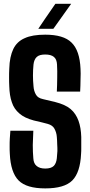

<svg xmlns="http://www.w3.org/2000/svg" viewBox="-20 -993 481 1021"><path d="M220.7 8.8C288.1 8.8 335.9 -4.9 364.3 -33.2C392.6 -61.5 408.2 -109.4 411.1 -174.8C412.1 -185.5 412.1 -195.3 412.1 -204.1V-233.4V-264.6C411.1 -297.9 406.2 -326.2 397.5 -350.6C388.7 -375 375 -396.5 355.5 -413.1C335.9 -429.7 308.6 -441.4 274.4 -450.2C245.1 -457 223.6 -461.9 209 -465.8C190.4 -469.7 177.7 -477.5 170.9 -490.2C164.1 -502 159.2 -516.6 158.2 -534.2C156.2 -553.7 155.3 -573.2 155.3 -591.8C155.3 -611.3 156.2 -630.9 158.2 -650.4C160.2 -668 166 -681.6 175.8 -690.4C185.5 -699.2 200.2 -703.1 220.7 -703.1C240.2 -703.1 255.9 -699.2 266.6 -690.4C277.3 -681.6 282.2 -668 283.2 -650.4C284.2 -626 285.2 -602.5 284.2 -578.1C284.2 -553.7 283.2 -529.3 282.2 -505.9H406.2C407.2 -526.4 408.2 -547.9 408.2 -570.3C409.2 -592.8 409.2 -611.3 408.2 -627C405.3 -692.4 389.6 -738.3 360.4 -766.6C332 -794.9 285.2 -808.6 220.7 -808.6C174.8 -808.6 138.7 -802.7 111.3 -790C84 -778.3 63.5 -758.8 50.8 -732.4C38.1 -706.1 30.3 -670.9 29.3 -627C28.3 -611.3 28.3 -595.7 28.3 -581.1C28.3 -566.4 28.3 -550.8 29.3 -534.2C30.3 -502 34.2 -473.6 43 -449.2C50.8 -424.8 64.5 -405.3 83 -389.6C101.6 -373 127 -361.3 159.2 -352.5C192.4 -344.7 217.8 -338.9 234.4 -334C251 -329.1 262.7 -321.3 269.5 -308.6C276.4 -295.9 281.2 -281.2 282.2 -264.6C283.2 -251 284.2 -238.3 284.2 -225.6C285.2 -212.9 285.2 -201.2 285.2 -189.5L282.2 -151.4C280.3 -132.8 274.4 -119.1 265.6 -110.4C256.8 -101.6 241.2 -96.7 220.7 -96.7C200.2 -96.7 185.5 -101.6 174.8 -110.4C164.1 -119.1 158.2 -132.8 157.2 -151.4C155.3 -172.9 154.3 -196.3 154.3 -221.7C155.3 -246.1 156.2 -271.5 157.2 -297.9H35.2L32.2 -256.8C31.2 -243.2 31.2 -229.5 31.2 -214.8C31.2 -201.2 31.2 -187.5 32.2 -174.8C35.2 -109.4 50.8 -61.5 79.1 -33.2C107.4 -4.9 154.3 8.8 220.7 8.8ZM183.6 -839.8H263.7C311.5 -906.2 342.8 -950.2 358.4 -972.7H274.4C228.5 -906.2 198.2 -862.3 183.6 -839.8Z"/></svg>

Font: Yellow Ladder Regular
Style: Regular
Weight: 400
Designer: Zima Creative
Version: Version 2.002